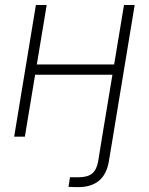

<svg xmlns="http://www.w3.org/2000/svg" viewBox="-20 -556 605 781"><path d="M298.8 205.1Q289.1 205.1 277.8 204.8Q266.6 204.6 258.8 204.1L264.6 165Q273.4 165 283.4 165Q293.5 165 299.8 165Q336.4 165 355 149.7Q373.5 134.3 379.4 99.6L395.5 0H439.5L422.9 99.6Q414.1 152.8 382.6 179Q351.1 205.1 298.8 205.1ZM458 -293.9 451.2 -252H110.8L117.7 -293.9ZM169.9 -535.6 81.1 0H37.6L126 -535.6ZM527.8 -535.6 439.5 0H395.5L484.4 -535.6Z"/></svg>

Font: Inter 20pt ExtraLight
Style: Italic
Weight: 250
Italic angle: -9.3988°
Version: Version 4.001;git-66647c0bb